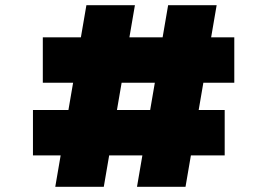

<svg xmlns="http://www.w3.org/2000/svg" viewBox="-20 -720 1022 740"><path d="M508 0 628 -700H815L695 0ZM107 -121V-296H846V-121ZM193 0 313 -700H500L380 0ZM145 -401V-576H883V-401Z"/></svg>

Font: Lexend Tera Black
Style: Regular
Weight: 900
Version: Version 1.007